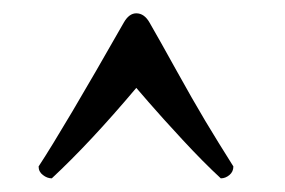

<svg xmlns="http://www.w3.org/2000/svg" viewBox="-20 -673 422 284"><path d="M181.6 -653.3Q193.4 -653.3 201.2 -639.6Q215.8 -614.3 240.7 -569.3Q265.6 -524.4 283.7 -494.1Q301.8 -463.9 325.2 -426.8Q325.2 -418.9 319.3 -414.1Q313.5 -409.2 306.6 -409.2Q281.2 -432.6 250 -466.3Q218.8 -500 200.2 -521.5L181.6 -543Q113.3 -461.9 56.6 -409.2Q49.8 -409.2 43.5 -414.1Q37.1 -418.9 37.1 -426.8Q74.2 -483.4 163.1 -639.6Q170.9 -653.3 181.6 -653.3Z"/></svg>

Font: Crimson
Style: Bold
Weight: 700
Version: Version 0.8 ; ttfautohint (v1.00) -l 8 -r 50 -G 200 -x 14 -D